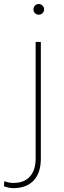

<svg xmlns="http://www.w3.org/2000/svg" viewBox="-90 -741 327 974"><path d="M117.2 -528.3V63Q117.2 136.2 80.6 174.8Q43.9 213.4 -22 213.4Q-45.9 213.4 -69.8 203.6L-68.4 178.2Q-44.9 187 -22 187Q32.7 187 61.8 154.5Q90.8 122.1 90.8 63V-528.3ZM79.6 -693.4Q79.6 -704.6 87.4 -712.6Q95.2 -720.7 106.4 -720.7Q117.7 -720.7 125.7 -712.6Q133.8 -704.6 133.8 -693.4Q133.8 -682.1 125.7 -674.3Q117.7 -666.5 106.4 -666.5Q95.2 -666.5 87.4 -674.3Q79.6 -682.1 79.6 -693.4Z"/></svg>

Font: RobotoDraft Thin
Style: Regular
Weight: 250
Version: Version 2.001153; 2014